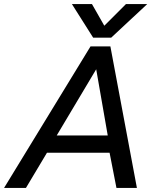

<svg xmlns="http://www.w3.org/2000/svg" viewBox="-25 -928 791 948"><path d="M330 -908H429L490 -801L597 -908H702L524 -742H435ZM422 -699H520L651 0H550L516 -174H207L103 0H-5ZM507 -259 450 -586 255 -259Z"/></svg>

Font: Prompt
Style: Italic
Weight: 400
Italic angle: -12°
Designer: Katatrad Team
Foundry: CadsonDemak
Version: Version 1.001